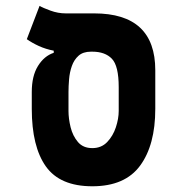

<svg xmlns="http://www.w3.org/2000/svg" viewBox="-20 -632 626 661"><path d="M297.9 9.3Q186.5 9.3 137.9 -59.1Q89.4 -127.4 89.4 -257.3V-315.4Q89.4 -370.6 110.8 -405Q132.3 -439.5 165 -450.2V-457.5Q137.2 -462.9 113.8 -473.6Q90.3 -484.4 72.3 -497.1L116.2 -611.8Q127.4 -605 153.6 -595.5Q179.7 -585.9 206.5 -585.9H304.2Q514.6 -585.9 514.6 -390.1V-257.3Q514.6 -132.8 462.4 -61.8Q410.2 9.3 297.9 9.3ZM297.9 -122.1Q329.1 -122.1 349.1 -143.1Q369.1 -164.1 378.9 -193.8Q388.7 -223.6 388.7 -250V-332Q388.7 -405.3 365.2 -429.7Q341.8 -454.1 297.9 -454.1H293Q266.1 -454.1 250.5 -440.2Q234.9 -426.3 227.3 -404.5Q219.7 -382.8 217.8 -358.9Q215.8 -335 215.8 -315.4V-250Q215.8 -223.6 223.1 -193.8Q230.5 -164.1 248.3 -143.1Q266.1 -122.1 297.9 -122.1Z"/></svg>

Font: Cascadia Mono
Style: Bold
Weight: 700
Monospace: yes
Designer: Aaron Bell
Foundry: Saja Typeworks
Version: Version 2404.023; ttfautohint (v1.8.4)